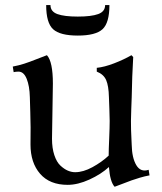

<svg xmlns="http://www.w3.org/2000/svg" viewBox="-20 -711 626 741"><path d="M485.4 -244.1Q485.4 -225.1 485.8 -210Q486.3 -194.8 487.1 -179Q487.8 -163.1 488.3 -152.3Q489.3 -101.6 506.1 -73.5Q522.9 -45.4 553.7 -55.7L557.1 -34.2Q538.6 -30.8 519.5 -25.1Q500.5 -19.5 487.8 -14.9Q475.1 -10.3 454.3 -2.2Q433.6 5.9 422.4 9.8Q404.8 -8.8 400.4 -66.4Q370.1 -38.6 325.2 -18.1Q280.3 2.4 241.2 2.4Q171.9 2.4 134.8 -40.3Q97.7 -83 97.7 -153.3Q97.7 -165.5 97.9 -189.2Q98.1 -212.9 98.1 -219.7Q98.1 -242.7 96.9 -277.6Q95.7 -312.5 95.2 -335.9Q94.2 -378.9 83 -406.7Q71.8 -434.6 51.3 -434.6Q41.5 -434.6 32.7 -432.6L29.3 -454.1Q52.7 -458.5 73.2 -465.1Q93.8 -471.7 121.8 -482.9Q149.9 -494.1 161.1 -498Q184.1 -473.1 184.1 -388.2Q184.1 -362.3 182.4 -280.8Q180.7 -199.2 180.7 -175.8Q180.7 -139.2 189.7 -112.3Q198.7 -85.4 213.1 -72Q227.5 -58.6 241.7 -52.5Q255.9 -46.4 270 -46.4Q301.3 -46.4 336.9 -65.9Q372.6 -85.4 399.4 -110.4Q399.4 -132.3 401.4 -176.5Q403.3 -220.7 403.3 -244.1Q403.3 -258.8 402.1 -290Q400.9 -321.3 400.4 -335.9Q399.4 -379.9 389.6 -402.1Q379.9 -424.3 353.5 -434.6V-449.2Q382.8 -452.1 420.4 -466.6Q458 -481 487.3 -498L494.1 -490.7Q489.7 -417.5 488.3 -335.4Q487.8 -321.3 486.6 -290Q485.4 -258.8 485.4 -244.1ZM385.7 -691.4H402.3Q402.3 -622.6 375.5 -598.1Q348.6 -573.7 280.3 -573.7Q211.9 -573.7 185.1 -598.1Q158.2 -622.6 158.2 -691.4H174.8Q174.8 -666.5 201.4 -656.7Q228 -647 280.3 -647Q332.5 -647 359.1 -656.7Q385.7 -666.5 385.7 -691.4Z"/></svg>

Font: Flanker
Style: Regular
Weight: 400
Designer: Flanker
Foundry: Flanker
Version: Version 2.027